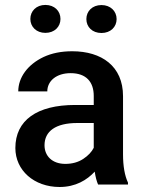

<svg xmlns="http://www.w3.org/2000/svg" viewBox="-20 -745 579 775"><path d="M496.6 0V-7.8C483.4 -36.1 476.6 -74.2 476.6 -122.1V-356.9C476.6 -478 390.1 -538.1 271.5 -538.1C227.1 -538.1 189 -530.3 156.2 -515.1C91.3 -484.4 53.7 -432.1 53.7 -376H170.9C170.9 -418.5 208 -449.7 265.1 -449.7C328.1 -449.7 358.4 -414.1 358.4 -357.9V-321.3H283.2C128.9 -321.3 42 -259.3 42 -147.5C42 -57.6 117.2 9.8 220.7 9.8C285.2 9.8 331.5 -18.6 362.3 -52.2C365.7 -30.3 370.1 -13.2 376 0ZM243.7 -83.5C190.4 -83.5 159.7 -115.7 159.7 -158.7C159.7 -214.8 204.1 -248.5 292 -248.5H358.4V-148.4C350.1 -131.8 335.9 -116.7 315.9 -103.5C295.9 -90.3 271.5 -83.5 243.7 -83.5ZM102.5 -668.5C102.5 -637.2 126.5 -612.3 163.1 -612.3C200.2 -612.3 224.1 -637.2 224.1 -668.5C224.1 -700.2 200.2 -725.1 163.1 -725.1C126.5 -725.1 102.5 -700.2 102.5 -668.5ZM328.6 -668C328.6 -636.2 352.5 -611.8 389.6 -611.8C426.3 -611.8 450.7 -636.2 450.7 -668C450.7 -699.7 426.3 -724.6 389.6 -724.6C352.5 -724.6 328.6 -699.7 328.6 -668Z"/></svg>

Font: Vazirmatn Medium
Style: Regular
Weight: 500
Designer: Saber Rastikerdar
Foundry: Saber Rastikerdar
Version: Version 33.003